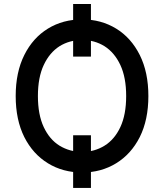

<svg xmlns="http://www.w3.org/2000/svg" viewBox="-20 -832 801 937"><path d="M423.8 -171.9Q423.8 -108.4 423.8 85Q402.3 85 336.9 85Q336.9 20.5 336.9 -171.9Q359.4 -171.9 423.8 -171.9ZM423.8 -812.5Q423.8 -748 423.8 -555.7Q402.3 -555.7 336.9 -555.7Q336.9 -620.1 336.9 -812.5Q359.4 -812.5 423.8 -812.5ZM704.1 -363.3Q704.1 -247.1 662.1 -163.1Q620.1 -80.1 546.9 -35.2Q473.6 9.8 380.9 9.8Q287.1 9.8 213.9 -35.2Q140.6 -80.1 98.6 -163.1Q56.6 -247.1 56.6 -363.3Q56.6 -479.5 98.6 -563.5Q140.6 -647.5 213.9 -692.4Q287.1 -737.3 380.9 -737.3Q473.6 -737.3 546.9 -692.4Q620.1 -647.5 662.1 -563.5Q704.1 -479.5 704.1 -363.3ZM595.7 -363.3Q595.7 -454.1 567.4 -514.6Q539.1 -575.2 490.2 -606.4Q441.4 -636.7 380.9 -636.7Q319.3 -636.7 270.5 -606.4Q221.7 -575.2 193.4 -514.6Q165 -454.1 165 -363.3Q165 -272.5 193.4 -211.9Q221.7 -151.4 270.5 -121.1Q320.3 -90.8 380.9 -90.8Q441.4 -90.8 490.2 -121.1Q539.1 -151.4 567.4 -211.9Q595.7 -272.5 595.7 -363.3Z"/></svg>

Font: DeepSea
Style: Medium
Weight: 500
Designer: Stem
Version: Version 3.019;git-0a5106e0b